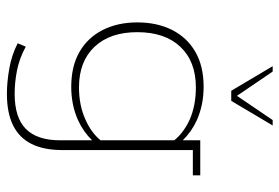

<svg xmlns="http://www.w3.org/2000/svg" viewBox="-150 -498 829 570"><g transform="rotate(90 265.0 -213.5)"><path d="M259 181Q225 181 184.5 174Q144 167 109 149L119 125Q154 144 189.5 151Q225 158 259 158Q330 158 363.5 124.5Q397 91 397 23V-72Q372 -46 337 -30Q292 -10 238 -10Q177 -10 134.5 -34.5Q92 -59 69.5 -103.5Q47 -148 47 -206Q47 -265 69.5 -309.5Q92 -354 134.5 -378.5Q177 -403 238 -403Q292 -403 337 -383Q372 -367 397 -341V-393H501V-371H426V17Q426 72 407.5 108.5Q389 145 352 163Q315 181 259 181ZM240 -33Q293 -33 335 -52Q374 -69 397 -97V-316Q374 -344 335 -362Q293 -380 240 -380Q163 -380 119.5 -334Q76 -288 76 -206Q76 -125 119.5 -79Q163 -33 240 -33ZM250 -485 177 -608H193L265 -502L337 -608H353L280 -485Z"/></g></svg>

Font: Rokkitt SemiBold Thin
Style: Regular
Weight: 250
Version: Version 3.103